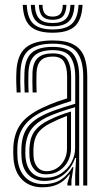

<svg xmlns="http://www.w3.org/2000/svg" viewBox="-20 -777 438 804"><path d="M328.5 0V-456.5Q328.5 -524.3 301.3 -559.2Q274.2 -594.1 201 -594.1Q137 -594.1 102.7 -568.7Q68.4 -543.3 65.6 -476.1Q64.7 -453.7 64.9 -432.8Q65 -411.8 66.3 -389.9H49.7Q48.2 -414.2 48 -434.4Q47.7 -454.5 48.7 -476.7Q51.6 -546.7 87.5 -577.2Q123.3 -607.6 201 -607.6Q257.3 -607.6 288.7 -590.1Q320.1 -572.6 332.8 -538.9Q345.4 -505.2 345.4 -456.5V0ZM169.9 -32.8Q208.6 -32.8 236.4 -51Q264.3 -69.3 279.4 -97.7Q294.5 -126.2 294.5 -156.3V-328.1Q263.2 -319.3 230.8 -308Q198.3 -296.7 176.3 -286.1Q132.9 -264.9 111.4 -236Q89.8 -207 86.5 -158.3Q85.7 -146.2 86 -136.6Q86.2 -127 87.1 -115.7Q91.1 -77.3 112.3 -55Q133.5 -32.8 169.9 -32.8ZM173 -47.1Q142.3 -47.1 124.4 -66.5Q106.5 -86 103.8 -117.8Q103 -127 102.9 -136.9Q102.7 -146.7 103.2 -156.7Q105.6 -202.3 125.2 -228.2Q144.8 -254.1 182.4 -272.9Q206.6 -284.9 229.1 -293.7Q251.5 -302.5 277.4 -310V-155.2Q277.4 -127.2 264.7 -102.5Q251.9 -77.7 228.5 -62.4Q205.1 -47.1 173 -47.1ZM174.7 -60.2Q199.7 -60.2 219 -73.1Q238.3 -86 249.4 -107.4Q260.5 -128.8 260.5 -154V-291.6Q242.3 -284.9 225.1 -277.3Q208 -269.7 189 -260Q153 -241.5 137.4 -218.1Q121.7 -194.7 120.1 -155.9Q119.7 -146.3 119.9 -137.1Q120 -127.8 120.7 -119.1Q122.8 -93.6 136.8 -76.9Q150.9 -60.2 174.7 -60.2ZM157.7 7.3Q105.7 7.3 73.5 -23.7Q41.3 -54.8 36.5 -112.6Q35.5 -125.2 35.4 -137.3Q35.3 -149.3 35.9 -162.7Q39.3 -220.2 67.3 -258.3Q95.4 -296.4 157.5 -325.5Q172.4 -332.5 187.6 -339Q202.9 -345.4 220.8 -351.9Q238.8 -358.3 261 -365.1V-456.5Q261 -495 248.3 -517.6Q235.6 -540.1 201 -540.1Q166.7 -540.1 150.5 -523.2Q134.3 -506.2 132.9 -471.8Q132.4 -459.2 132.4 -436.5Q132.3 -413.8 133.5 -389.9H116.6Q115.6 -412.4 115.6 -435.1Q115.6 -457.8 116 -472.9Q117.9 -516.2 138.8 -534.9Q159.8 -553.5 201 -553.5Q246.4 -553.5 262.1 -527.2Q277.9 -500.9 277.9 -456.5V-353.7Q246.4 -343.9 216.3 -333.2Q186.2 -322.4 163.8 -312.5Q110.1 -288.1 82.6 -251.8Q55.1 -215.5 52.8 -161.6Q52.5 -149.7 52.5 -137.9Q52.4 -126.1 53.4 -113.7Q57.4 -63.6 85.7 -34.8Q114 -6 161.7 -6Q206.2 -6 235.5 -25.1Q264.9 -44.2 283.6 -77.2H287.6L279.1 -21.3V0H262.5L262.2 -9.8L273.1 -46H269.8Q249.1 -17.9 221.8 -5.3Q194.5 7.3 157.7 7.3ZM294.8 0.1V-46.8L298.7 -115.3H294.7Q279.2 -71.6 246.3 -45.5Q213.5 -19.4 165.4 -19.4Q124.9 -19.5 99.4 -44.7Q73.9 -69.9 70.3 -114.6Q69.4 -126.4 69.3 -137.3Q69.2 -148.1 69.7 -160.4Q72.3 -212.8 96 -244.5Q119.7 -276.2 170.2 -299.4Q185.3 -306.3 206.1 -314Q226.9 -321.6 249.9 -329Q272.9 -336.4 295 -342.5V-456.5Q295 -507.9 275.6 -537.5Q256.3 -567 201 -567Q150.7 -567 126 -545.4Q101.2 -523.9 99.1 -473.2Q98.6 -458.3 98.6 -435.7Q98.5 -413 100 -389.9H83.2Q81.9 -411.6 81.7 -434.5Q81.6 -457.4 82.3 -473.5Q84.6 -530.3 112.4 -555.5Q140.2 -580.7 201 -580.7Q264.3 -580.7 288 -548.9Q311.6 -517.1 311.6 -456.5V0.1ZM200.4 -640Q135.9 -640 106.9 -667.1Q77.9 -694.3 75.2 -756.6H92.1Q94.4 -701.4 119.6 -677.6Q144.9 -653.7 200.4 -653.7Q256.1 -653.7 281.2 -677.6Q306.4 -701.4 308.8 -756.6H325.7Q322.7 -694.3 293.6 -667.1Q264.6 -640 200.4 -640ZM200.4 -666.9Q153.4 -666.9 132.2 -687.8Q111 -708.6 109 -756.6H125.8Q127.5 -716.1 144.8 -698.3Q162.1 -680.6 200.4 -680.6Q238.7 -680.6 256 -698.3Q273.3 -716.1 275.1 -756.6H291.9Q289.8 -708.6 268.6 -687.8Q247.4 -666.9 200.4 -666.9ZM200.4 -694.1Q171 -694.1 157.5 -708.6Q144 -723.1 142.7 -756.6H158Q158.3 -730.3 168.7 -718.9Q179.1 -707.5 200.4 -707.5Q222 -707.5 232.3 -718.9Q242.6 -730.3 242.9 -756.6H258.2Q256.8 -723.1 243.4 -708.6Q230 -694.1 200.4 -694.1Z"/></svg>

Font: Big Shoulders Inline Text SC Thin
Style: Regular
Weight: 100
Designer: Patric King
Foundry: XO Type Co
Version: Version 2.002